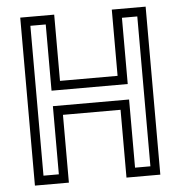

<svg xmlns="http://www.w3.org/2000/svg" viewBox="-51 -749 750 797"><g transform="rotate(-5 324.0 -350.0)"><path d="M62.5 0V-700H204V-424H444V-700H585V0H444V-282.5H204V0ZM101.5 -38H165.5V-322H483V-38H547V-662.5H483V-386.5H165.5V-662.5H101.5Z"/></g></svg>

Font: Tourney
Style: Regular
Weight: 400
Designer: Tyler Finck
Foundry: Etcetera Type Co
Version: Version 1.015